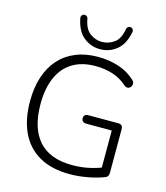

<svg xmlns="http://www.w3.org/2000/svg" viewBox="-134 -1037 990 1147"><g transform="rotate(15 361.0 -463.5)"><path d="M405 8Q294 8 218 -34.5Q142 -77 103 -158Q64 -239 64 -353Q64 -437 86 -503.5Q108 -570 149.5 -616.5Q191 -663 251.5 -688Q312 -713 389 -713Q456 -713 516 -694Q576 -675 620 -634Q629 -626 631 -617.5Q633 -609 630 -600.5Q627 -592 620.5 -586.5Q614 -581 605.5 -580.5Q597 -580 587 -587Q546 -624 496.5 -640Q447 -656 388 -656Q305 -656 247 -620.5Q189 -585 159 -517Q129 -449 129 -353Q129 -204 198 -126Q267 -48 406 -48Q458 -48 506 -58Q554 -68 596 -86L581 -44V-309H423Q409 -309 401.5 -316.5Q394 -324 394 -336Q394 -348 401.5 -354.5Q409 -361 423 -361H608Q622 -361 629 -353.5Q636 -346 636 -333V-64Q636 -52 632.5 -44Q629 -36 620 -32Q580 -15 520.5 -3.5Q461 8 405 8ZM387 -760Q330 -760 285.5 -795.5Q241 -831 226 -908Q224 -920 230 -927Q236 -934 245 -935Q251 -935 256 -932.5Q261 -930 264 -925.5Q267 -921 268 -915Q279 -854 313 -829.5Q347 -805 387 -805Q427 -805 461.5 -829.5Q496 -854 506 -915Q507 -921 510 -925.5Q513 -930 518.5 -932.5Q524 -935 529 -935Q538 -934 544 -927Q550 -920 548 -908Q533 -831 488.5 -795.5Q444 -760 387 -760Z"/></g></svg>

Font: Nunito ExtraLight Light
Style: Regular
Weight: 300
Version: Version 3.602